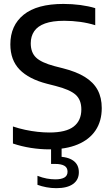

<svg xmlns="http://www.w3.org/2000/svg" viewBox="-20 -770 585 1002"><path d="M237.5 9.5Q190 9.5 140.8 1.8Q91.5 -6 47.5 -21V-110Q78.5 -99.5 111.5 -92.5Q144.5 -85.5 176.5 -82Q208.5 -78.5 238 -78.5Q324.5 -78.5 364.5 -109.5Q404.5 -140.5 404.5 -199Q404.5 -249 374.5 -275.8Q344.5 -302.5 270 -321.5L225 -333Q130 -357.5 82 -407.2Q34 -457 34 -538.5Q34 -637 103.5 -693.2Q173 -749.5 311 -749.5Q356.5 -749.5 399.5 -743.8Q442.5 -738 477 -727.5V-638.5Q440 -650 398.8 -655.8Q357.5 -661.5 315.5 -661.5Q253.5 -661.5 215 -647.5Q176.5 -633.5 158.5 -607Q140.5 -580.5 140.5 -544Q140.5 -496.5 167.8 -470Q195 -443.5 264 -425L309 -413.5Q378.5 -396 423.2 -368.2Q468 -340.5 489.5 -300.5Q511 -260.5 511 -206Q511 -138 478.8 -89.8Q446.5 -41.5 385.2 -16Q324 9.5 237.5 9.5ZM273.5 212Q247.5 212 222.2 207.2Q197 202.5 175.5 194.5V147.5Q201 157.5 224.2 161.8Q247.5 166 269 166Q299.5 166 316 156.5Q332.5 147 332.5 126Q332.5 104.5 315.8 95Q299 85.5 268 85.5H246.5V-10H301.5V67L279.5 47.5Q333 47.5 362.2 68.2Q391.5 89 391.5 129Q391.5 168.5 361.2 190.2Q331 212 273.5 212Z"/></svg>

Font: Encode Sans SC Medium
Style: Regular
Weight: 500
Version: Version 3.002